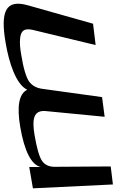

<svg xmlns="http://www.w3.org/2000/svg" viewBox="130 -785 634 1044"><g transform="rotate(-90 447.0 -263.0)"><path d="M734 -549C628 -531 510 -493 481 -432C459 -477 391 -489 279 -470C145 -447 73 -409 61 -359V-421L-55 -401L-34 34L64 22L62 -283C62 -314 73 -337 95 -352C118 -367 164 -380 234 -392C323 -407 371 -397 365 -331L334 -11L441 -25L486 -350C490 -382 504 -406 526 -422C549 -438 598 -453 674 -465C707 -471 735 -473 756 -471C804 -468 817 -446 806 -400L724 -60L840 -74L940 -428C975 -550 906 -579 734 -549Z"/></g></svg>

Font: Gamestation Warped
Style: Regular
Weight: 400
Designer: Jonas Hecksher
Foundry: Jonas Hecksher, Playtypeª, e-types AS
Version: Version 1.003